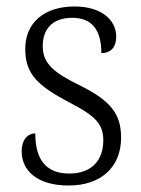

<svg xmlns="http://www.w3.org/2000/svg" viewBox="-20 -563 437 593"><path d="M192 10C290 10 354 -45 354 -138C354 -211 322 -252 227 -299C148 -338 112 -365 112 -421C112 -471 140 -508 203 -508C262 -508 293 -473 293 -399C323 -399 339 -418 339 -450C339 -499 296 -543 210 -543C118 -543 58 -494 58 -412C58 -333 97 -298 197 -245C279 -203 299 -177 299 -129C299 -68 263 -27 194 -27C116 -27 89 -78 89 -151C69 -151 47 -136 47 -95C47 -37 94 10 192 10Z"/></svg>

Font: Noto Serif Georgian SemiCondensed Light
Style: Regular
Weight: 300
Width: 4
Designer: Monotype Design Team, Akaki Razmadze
Foundry: Google LLC
Version: Version 2.003